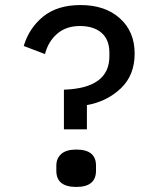

<svg xmlns="http://www.w3.org/2000/svg" viewBox="-20 -730 640 760"><path d="M324 -218H233V-375Q413 -381 413 -507V-521Q413 -573 382 -600Q351 -627 296 -627Q242 -627 206.5 -596.5Q171 -566 158 -516L74 -548Q95 -619 151 -664.5Q207 -710 299 -710Q396 -710 454.5 -657.5Q513 -605 513 -518Q513 -432 458 -380Q403 -328 324 -314ZM282 10Q203 10 203 -54V-75Q203 -103 222.5 -120.5Q242 -138 282 -138Q360 -138 360 -75V-54Q360 10 282 10Z"/></svg>

Font: IBM Plex Mono Text
Style: Regular
Weight: 450
Designer: Mike Abbink, Paul van der Laan, Pieter van Rosmalen
Foundry: Bold Monday
Version: Version 2.000